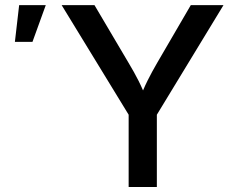

<svg xmlns="http://www.w3.org/2000/svg" viewBox="-20 -748 936 768"><path d="M494.6 0V-289.1L226.6 -727.5H357.9L494.6 -496.1Q516.6 -459.5 534.2 -424.8Q551.8 -390.1 569.8 -342.3H534.7Q552.7 -390.6 570.3 -425.8Q587.9 -460.9 608.4 -496.1L743.2 -727.5H874L607.4 -289.1V0ZM39.6 -580.6 56.6 -727.5H163.1L109.9 -580.6Z"/></svg>

Font: V-Inter
Style: Medium-500
Weight: 500
Designer: Rasmus Andersson
Foundry: rsms
Version: Version 4.000;git-4146feb